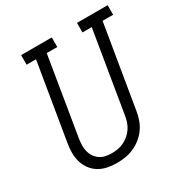

<svg xmlns="http://www.w3.org/2000/svg" viewBox="-171 -868 965 1009"><g transform="rotate(-30 311.0 -363.5)"><path d="M251 8Q222 8 194.5 2.5Q167 -3 143.5 -17Q120 -31 104 -52.5Q88 -74 80 -100.5Q72 -127 72 -155.5Q72 -184 77 -213L154 -677H97V-735H283V-677H219L141 -203Q138 -184 137.5 -164.5Q137 -145 141.5 -127Q146 -109 156 -94Q166 -79 181 -68.5Q196 -58 214.5 -54Q233 -50 252 -50Q271 -50 289.5 -53Q308 -56 325.5 -64.5Q343 -73 358.5 -86Q374 -99 385 -115.5Q396 -132 402 -150Q408 -168 411 -187L492 -677H436V-735H622V-677H558L475 -177Q471 -151 462 -126Q453 -101 437.5 -79Q422 -57 400 -39.5Q378 -22 353 -11Q328 0 302 4Q276 8 251 8Z"/></g></svg>

Font: Iosevka Curly Slab LtExObl
Style: Regular
Weight: 300
Width: 7
Italic angle: -9°
Monospace: yes
Designer: Belleve Invis
Foundry: Belleve Invis
Version: Version 11.1.0; ttfautohint (v1.8.3)